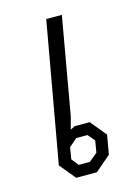

<svg xmlns="http://www.w3.org/2000/svg" viewBox="-92 -612 482 665"><g transform="rotate(-15 149.5 -279.0)"><path d="M51 -57 140 -558H196L135 -211L123 -166L139 -174H193L240 -117L228 -48L172 0H98ZM158 -41 188 -66 195 -108 174 -133H134L105 -108L98 -66L118 -41Z"/></g></svg>

Font: Chakra Petch Light
Style: Italic
Weight: 300
Italic angle: -10°
Designer: Katatrad Aksorn Co.,Ltd.
Foundry: Cadson Demak Co.,Ltd.
Version: Version 1.000; ttfautohint (v1.6)